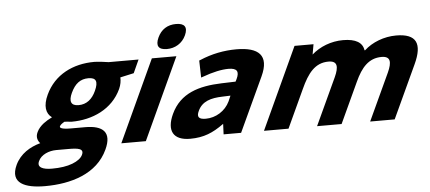

<svg xmlns="http://www.w3.org/2000/svg" viewBox="-111 -899 2865 1279"><g transform="rotate(-5 1321.5 -260.0)"><path d="M212 -366C178 -294 187 -241 227 -213C206 -203 185 -190 169 -178C150 -163 133 -145 123 -123C107 -90 119 -64 134 -48C65 -29 -1 10 -35 82C-91 202 9 240 141 240C315 240 491 189 563 32C615 -80 560 -128 442 -128H345C286 -128 269 -138 275 -149C279 -158 290 -166 307 -176L325 -175L354 -172C495 -172 629 -232 689 -362C701 -389 705 -414 704 -438L795 -458L835 -546H635C619 -549 562 -556 539 -556C398 -556 272 -495 212 -366ZM317 7C380 7 424 12 404 54C394 75 371 93 335 107C299 121 252 128 197 128C138 128 96 112 116 70C134 29 187 7 237 7ZM373 -363C401 -424 438 -451 491 -451C543 -451 555 -424 527 -363C503 -310 465 -278 411 -278C358 -278 349 -311 373 -363Z M1104 -760C1047 -760 1004 -733 980 -680C956 -627 973 -599 1030 -599C1084 -599 1133 -627 1157 -680C1181 -733 1161 -760 1104 -760ZM1088 -546H924L672 0H836Z M1245 -507 1237 -504 1240 -390 1249 -393C1322 -420 1382 -432 1426 -432C1483 -432 1498 -409 1474 -359L1466 -343L1371 -340C1221 -335 1094 -299 1032 -165C982 -57 1018 10 1132 10C1178 10 1217 3 1252 -10C1285 -22 1319 -41 1359 -70L1356 0H1473L1641 -362C1705 -499 1638 -557 1490 -557C1407 -557 1325 -541 1245 -507ZM1205 -170C1233 -232 1293 -249 1370 -251L1424 -253L1408 -216C1378 -153 1314 -114 1247 -114C1199 -114 1187 -132 1205 -170Z M2482 -315 2336 0H2500L2664 -354C2726 -487 2695 -556 2558 -556C2477 -556 2397 -525 2344 -476H2340C2333 -528 2288 -556 2203 -556C2123 -556 2047 -526 1993 -478L2005 -546H1878L1626 0H1790L1908 -255C1954 -356 2003 -422 2094 -422C2156 -422 2157 -381 2127 -315L1981 0H2145L2271 -272C2313 -364 2363 -422 2449 -422C2511 -422 2512 -381 2482 -315Z"/></g></svg>

Font: Passageway
Style: BdSuIt
Weight: 700
Foundry: Ascender Corporation
Version: Version 1.11